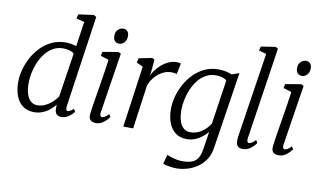

<svg xmlns="http://www.w3.org/2000/svg" viewBox="-98 -1033 2499 1496"><g transform="rotate(10 1151.5 -285.0)"><path d="M447 -79Q445 -61 448.5 -52.5Q452 -44 459 -44Q469.5 -44 480.5 -50.5Q491.5 -57 506 -69.5L519 -48Q515 -42 501 -28Q487 -14 466 -2Q445 10 419 10Q394 10 380.2 -4.2Q366.5 -18.5 367.5 -51V-77.5Q351.5 -56.5 327 -36.2Q302.5 -16 271.2 -3Q240 10 203.5 10Q148.5 10 112.5 -17.5Q76.5 -45 59 -92.5Q41.5 -140 41.5 -200.5Q41.5 -246.5 54.8 -297.2Q68 -348 94 -396Q120 -444 158 -483Q196 -522 245.5 -545Q295 -568 355.5 -568Q375 -568 397.2 -564Q419.5 -560 438.5 -554.5L467 -750L403 -766.5L411.5 -800L531 -817L552.5 -805ZM429 -493Q412 -507.5 389 -513.2Q366 -519 343.5 -519Q298.5 -519 263 -499Q227.5 -479 201.2 -445.5Q175 -412 157.5 -371Q140 -330 131.5 -287.2Q123 -244.5 123 -206.5Q123 -157 134 -121.2Q145 -85.5 166.5 -66.5Q188 -47.5 219 -47.5Q254 -47.5 284.8 -63.2Q315.5 -79 339.2 -101.5Q363 -124 376 -145Z M692.5 10Q675.5 10 662.2 4.2Q649 -1.5 642.2 -14.5Q635.5 -27.5 637 -49Q638.5 -68 644.2 -104.8Q650 -141.5 657.8 -189.5Q665.5 -237.5 674.2 -290.5Q683 -343.5 691 -395.8Q699 -448 705 -492.5L640.5 -513L646.5 -545L770.5 -566L791 -556L716.5 -79Q713.5 -61 718.8 -52.5Q724 -44 731 -44Q742 -44 754.2 -51.2Q766.5 -58.5 783.5 -77L796.5 -55.5Q792 -48.5 777.8 -32.8Q763.5 -17 741.8 -3.5Q720 10 692.5 10ZM765.5 -630.5Q743 -630.5 729.8 -644.2Q716.5 -658 716.5 -685.5Q716.5 -715 734.8 -733.5Q753 -752 776.5 -752Q796.5 -752 809.2 -738.8Q822 -725.5 822 -700.5Q822 -668.5 804.2 -649.5Q786.5 -630.5 765.5 -630.5Z M908.5 0 976.5 -486 926 -509.5 933 -545 1038 -566 1056.5 -556.5 1049.5 -468.5 1043.5 -427Q1052 -447 1069.8 -471Q1087.5 -495 1112.2 -517Q1137 -539 1167.8 -553Q1198.5 -567 1233 -567Q1240.5 -567 1250.2 -566Q1260 -565 1265 -561L1247 -474.5Q1240.5 -478.5 1229 -480.2Q1217.5 -482 1200.5 -482Q1179 -482 1155.8 -473.8Q1132.5 -465.5 1109.8 -449Q1087 -432.5 1067.8 -407.5Q1048.5 -382.5 1035 -349L986.5 0Z M1634 38Q1626 96 1598.2 136.2Q1570.5 176.5 1532.2 201.2Q1494 226 1452.2 237.2Q1410.5 248.5 1373.5 248.5Q1352 248.5 1330.8 245.8Q1309.5 243 1292.2 239Q1275 235 1265 231L1284.5 157Q1297.5 163 1317.2 169.5Q1337 176 1360.8 180.8Q1384.5 185.5 1409.5 185.5Q1454 185.5 1483.2 174.5Q1512.5 163.5 1529.2 137Q1546 110.5 1553 64.5L1574.5 -75.5Q1557.5 -54.5 1533.2 -35Q1509 -15.5 1478.5 -2.8Q1448 10 1412.5 10Q1357 10 1321 -17.5Q1285 -45 1267.5 -92.5Q1250 -140 1250 -200.5Q1250 -246.5 1263.2 -297.2Q1276.5 -348 1302.5 -396Q1328.5 -444 1366.5 -483Q1404.5 -522 1454 -545Q1503.5 -568 1564 -568Q1593 -568 1621.5 -561.8Q1650 -555.5 1670 -547L1727.5 -568ZM1636.5 -494Q1619.5 -507.5 1597.2 -513.2Q1575 -519 1552 -519Q1507 -519 1471.5 -499Q1436 -479 1409.8 -445.5Q1383.5 -412 1366 -371Q1348.5 -330 1340 -287.2Q1331.5 -244.5 1331.5 -206.5Q1331.5 -169 1337.8 -139.8Q1344 -110.5 1356.5 -89.8Q1369 -69 1387 -58.2Q1405 -47.5 1428 -47.5Q1465 -47.5 1495.5 -62Q1526 -76.5 1548.8 -98.8Q1571.5 -121 1584.5 -144Z M1879.5 -79Q1877 -62 1881.5 -53Q1886 -44 1893 -44Q1903 -44 1915.5 -51Q1928 -58 1946 -77L1959 -55.5Q1955 -48.5 1941.2 -32.8Q1927.5 -17 1905.5 -3.5Q1883.5 10 1853.5 10Q1836.5 10 1824.5 4Q1812.5 -2 1806.5 -15.5Q1800.5 -29 1801 -50.5Q1801 -54 1801.5 -60Q1802 -66 1802.8 -72.5Q1803.5 -79 1804 -83.5L1906.5 -751L1847 -767.5L1855.5 -800.5L1970.5 -818L1989.5 -806Z M2138.5 10Q2121.5 10 2108.2 4.2Q2095 -1.5 2088.2 -14.5Q2081.5 -27.5 2083 -49Q2084.5 -68 2090.2 -104.8Q2096 -141.5 2103.8 -189.5Q2111.5 -237.5 2120.2 -290.5Q2129 -343.5 2137 -395.8Q2145 -448 2151 -492.5L2086.5 -513L2092.5 -545L2216.5 -566L2237 -556L2162.5 -79Q2159.5 -61 2164.8 -52.5Q2170 -44 2177 -44Q2188 -44 2200.2 -51.2Q2212.5 -58.5 2229.5 -77L2242.5 -55.5Q2238 -48.5 2223.8 -32.8Q2209.5 -17 2187.8 -3.5Q2166 10 2138.5 10ZM2211.5 -630.5Q2189 -630.5 2175.8 -644.2Q2162.5 -658 2162.5 -685.5Q2162.5 -715 2180.8 -733.5Q2199 -752 2222.5 -752Q2242.5 -752 2255.2 -738.8Q2268 -725.5 2268 -700.5Q2268 -668.5 2250.2 -649.5Q2232.5 -630.5 2211.5 -630.5Z"/></g></svg>

Font: Merriweather Light 18pt Light
Style: Italic
Weight: 300
Italic angle: -7.8°
Version: Version 2.101